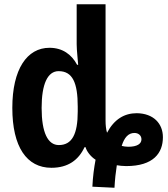

<svg xmlns="http://www.w3.org/2000/svg" viewBox="-20 -780 789 904"><path d="M519 104C521 66 525 29 530 -2C541 0 559 2 574 2C703 2 747 -60 747 -134C747 -198 703 -246 624 -247C566 -247 518 -219 484 -155C479 -171 477 -191 477 -212V-760H341V-572C341 -542 347 -496 348 -475H343C317 -524 274 -555 213 -555C107 -555 38 -454 38 -272C38 -88 106 10 222 10C301 10 350 -27 378 -87H383C387 -69 407 -42 430 -28C423 9 417 52 415 99ZM257 -97C205 -97 176 -156 176 -272C176 -384 204 -445 256 -445C322 -445 346 -390 346 -278V-255C346 -148 319 -97 257 -97ZM584 -89C573 -89 561 -91 553 -93C565 -132 584 -154 613 -154C632 -154 646 -142 646 -124C646 -103 626 -89 584 -89Z"/></svg>

Font: Noto Sans Display SemiCondensed
Style: Bold
Weight: 700
Width: 4
Designer: Monotype Design Team
Foundry: Monotype Imaging Inc.
Version: Version 1.900